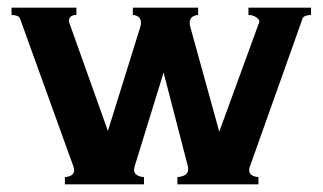

<svg xmlns="http://www.w3.org/2000/svg" viewBox="-20 -480 840 500"><path d="M331 -48 329 -39Q329 -28 337.5 -23.5Q346 -19 355 -19V0H149V-19Q157 -19 165 -23Q173 -27 173 -37Q173 -39 171 -47L32 -432Q30 -437 23.5 -439Q17 -441 10 -441V-460H179V-441Q167 -441 162.5 -435Q158 -429 160 -422L261 -139L346 -412Q347 -415 347 -421Q347 -432 340 -436.5Q333 -441 326 -441V-460H496V-441Q489 -441 481.5 -436.5Q474 -432 474 -420Q474 -415 475 -412L551 -137L655 -422Q657 -428 648 -434.5Q639 -441 627 -441V-460H790V-441Q783 -441 776.5 -439Q770 -437 768 -432L631 -47Q629 -43 629 -37Q629 -27 637 -23Q645 -19 653 -19V0H442V-19Q451 -19 460.5 -23.5Q470 -28 470 -40Q470 -45 469 -48L406 -291Z"/></svg>

Font: Aoboshi One
Style: Regular
Weight: 400
Designer: IKIMOJI
Foundry: Natsumi Matsuba
Version: Version 1.000; ttfautohint (v1.8.3)